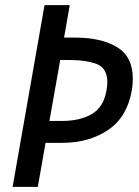

<svg xmlns="http://www.w3.org/2000/svg" viewBox="-20 -726 541 746"><path d="M29 0H127L157 -171H221Q326 -171 400 -221Q474 -271 492 -374Q496 -397 496 -420Q496 -506 434.5 -543Q373 -580 271 -580H229L251 -706H153ZM214 -493H243Q316 -493 356.5 -477Q397 -461 397 -406Q397 -393 394 -376Q383 -310 337 -283Q291 -256 220 -256H172Z"/></svg>

Font: Geom
Style: Italic
Weight: 400
Italic angle: -10°
Version: Version 1.102